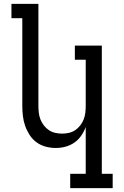

<svg xmlns="http://www.w3.org/2000/svg" viewBox="-20 -755 640 990"><path d="M561 215H342V141H422V-100Q413 -76 398.5 -55Q384 -34 363 -19.5Q342 -5 317.5 1.5Q293 8 267 8Q241 8 215 1Q189 -6 168 -21.5Q147 -37 132.5 -59.5Q118 -82 109.5 -106.5Q101 -131 98 -157.5Q95 -184 95 -210V-661H39V-735H178V-210Q178 -192 180 -174Q182 -156 188.5 -139.5Q195 -123 206 -108.5Q217 -94 232 -84Q247 -74 264.5 -70Q282 -66 300 -66Q318 -66 335.5 -70Q353 -74 368 -84Q383 -94 394 -108.5Q405 -123 411.5 -139.5Q418 -156 420 -174Q422 -192 422 -210V-447H366V-520H505V141H561Z"/></svg>

Font: Iosevka HT Extended
Style: Regular
Weight: 400
Width: 7
Monospace: yes
Designer: Belleve Invis
Foundry: Belleve Invis
Version: Version 32.3.0; ttfautohint (v1.8.4)